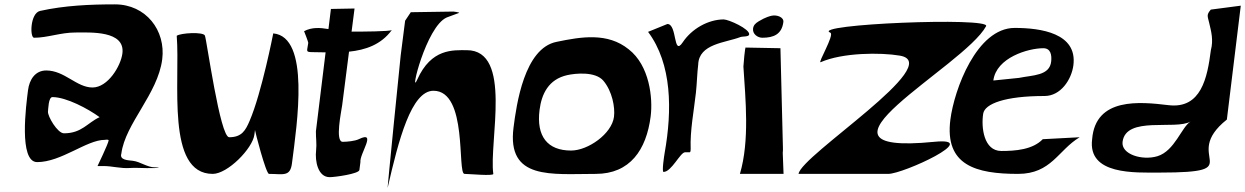

<svg xmlns="http://www.w3.org/2000/svg" viewBox="-20 -797 5707 880"><path d="M436.6 -260C380.8 -234.6 355.1 -186 273.1 -186C243.3 -186 197.3 -265.4 199.9 -286C201.3 -296.6 201.8 -352 220.4 -352C284.1 -352 384.4 -298.1 436.6 -260ZM163.9 -747C117.6 -736.7 116.3 -624 136.2 -624C197.7 -624 257.7 -648 325.2 -648C393.9 -648 554.5 -658.1 541 -552C533.5 -494 474.4 -396 404 -396C330.8 -396 276.2 -474 192 -474C141 -474 114.6 -431.7 108.5 -384C99.8 -316.2 64.8 -54 150.3 -54C261.1 -54 376.8 -156 460.3 -156C460.3 -156 478.8 -159.5 477.9 -153C476 -137.9 427 -36 427 -36H454C495.1 -36 532.9 -23.9 575.8 -27C612 -29.7 695.4 -22 708.2 -30H690.2C654.2 -30 624.4 -55.5 589 -60C568.7 -62.6 526.4 -62.5 536.2 -93C553.9 -230.8 703.1 -365.8 723.5 -525C740.4 -657.3 649.2 -777 506.7 -777C393.5 -777 276.1 -771.9 163.9 -747Z M1318.1 -48C1341.8 -232.6 1402.3 -628 1232.4 -644C1232.4 -644 1179.6 -372 1124.1 -243C1105.7 -200.3 1088.9 -168 1030.5 -168C988.5 -168 927.4 -614.7 919.1 -634C911.4 -652 807.6 -646 790 -633C806.7 -423.8 739.4 0 955 0C1023.3 0 1137.9 -116.3 1146 -180L1148.7 -201C1148.2 -197.3 1198.8 0 1213 0C1277 0 1310.1 14.9 1318.1 -48Z M1496.7 -756 1485.4 -663.8C1447.3 -670.1 1409.4 -673.2 1373.7 -654C1373.7 -654 1393.4 -605.1 1392.8 -600C1387.8 -561.4 1378.6 -558.3 1413.4 -558C1432.4 -557.8 1452.1 -557.3 1472.3 -557L1427.9 -195C1427.5 -164.5 1432.3 -137.8 1428.8 -108C1423 -58.4 1437.2 15 1491.1 15C1515 15 1625 -0.2 1627.3 -18L1631.9 -54C1627.4 -92.4 1709.7 -200.8 1624.3 -159C1606.9 -150.5 1570.5 -147 1550.8 -147C1514.4 -147 1544.8 -287.6 1548.3 -315L1579.7 -560.2C1654.6 -567.9 1726.2 -591.7 1775.9 -659.3C1767 -652.7 1640.2 -652 1591.4 -652L1605 -758ZM1775.9 -659.3C1776.1 -659.5 1776.3 -659.8 1776.4 -660C1776.4 -659.8 1776.2 -659.5 1775.9 -659.3Z M2119.5 -567C2057.2 -567 1956.7 -576 1892.3 -432C1855.1 -348.9 1932.3 -675.8 2027.7 -717C2033.5 -719.5 2084.4 -738 2084.4 -738C2084.8 -741.1 2058.2 -744 2058.2 -744L1862.8 -741L1836.8 -702C1830 -649 1823.2 -596 1816.5 -543C1814.5 -527.4 1754 76 1756.9 63C1807 -156 1865.2 -381 1966.7 -381C2125.7 -381 2074.3 0 2109 0C2128.8 0 2242.5 10.7 2241 0C2220.5 -147.3 2330.7 -567 2119.5 -567Z M2794.1 -261.5C2784.1 -183.7 2675.2 -107 2597.4 -107C2489.1 -107 2437.5 -172.4 2453 -293.5C2462.4 -366.5 2494.1 -433.5 2580 -452.7C2616.5 -460.9 2709 -470.7 2745.9 -426.5C2785.8 -378.7 2799.7 -305.5 2794.1 -261.5ZM2710.4 0C2867.7 0 2942.6 -110.3 2962.2 -263.5C2972.9 -347.2 2957.2 -496.9 2861.3 -571.2C2765 -648.9 2644.6 -628.8 2531.1 -605.2C2382.9 -576 2347 -316.8 2333.7 -212.5C2302.7 29.5 2507.7 0 2710.4 0Z M2950.3 -651C3060.5 -503.5 3061.1 -291.5 3026.3 -96C3024.1 -83.5 3012.8 -9 3021.2 -9C3057.7 -9 3098 -99 3119.7 -99H3140.7C3145.9 -99 3145.3 -111.5 3145.6 -114C3142.4 -198.9 3160 -286 3169.6 -372C3174.3 -414.1 3175.2 -462.6 3180.1 -501C3183.1 -596.7 3304.7 -600.8 3373.2 -627C3383.8 -631.1 3412.3 -627.4 3413.7 -639C3417 -664.4 3319.2 -708 3296.6 -708C3225.2 -707.5 3150.4 -664.9 3109.1 -603C3064.6 -536.2 3084.7 -687 3038.9 -687Z M3517.1 -725C3511.2 -723.8 3489.3 -719 3456.8 -699C3441.5 -689.6 3433.5 -681.1 3431.5 -666C3428.4 -641.4 3452.2 -624 3474.2 -624C3526.3 -624 3563.2 -640.1 3570.4 -696C3573.2 -718.4 3540.7 -730 3517.1 -725ZM3371.3 0H3571.3L3567.6 -96C3569.6 -111.4 3567.8 -128.9 3567.8 -144L3557 -576L3398.4 -579C3394.8 -590 3387.1 -494.9 3387.3 -492C3397 -340.4 3416.2 -152.2 3371.3 0Z M3785.8 -647C3806.4 -638.5 3725.6 -505 3741.5 -512C3841.9 -556.2 4016.3 -557 4104.3 -542C4318.2 -505.6 3650.9 -85.1 3640 0H4051C4120.8 0 4486.1 -169.3 4261.8 -147C3599.4 -81 4398.8 -491 4499.6 -677C4522.8 -719.9 3690.8 -686 3785.8 -647Z M4532.8 -428C4546.2 -533.2 4693.1 -576 4761.7 -576C4795.7 -576 4800.9 -545.3 4798 -516C4791.4 -449 4712.9 -453 4650.3 -440ZM4767.7 -357C4841.3 -357 4891.2 -431.9 4899.7 -498C4918.6 -645.3 4749.6 -669 4630.6 -669C4456.3 -669 4353.3 -385.7 4335.9 -249C4308.9 -38.7 4453.6 0 4646 0C4799 0 4829.9 -109.2 4928.5 -168L4759.3 -159C4712.9 -110.7 4633.1 -105 4569.4 -105C4488.5 -105 4476.5 -213.9 4486.3 -276C4493.5 -321.5 4586.2 -357 4767.7 -357Z M5284.7 -81C5214.7 -60 5117.8 -89.8 5125.1 -147C5140.5 -267.1 5366.6 -199.5 5437 -240C5396.1 -216.4 5364.4 -105 5284.7 -81ZM5666.9 -771 5529.6 -753C5508.8 -729 5514.8 -723.1 5521.9 -693C5531.5 -652.8 5542.2 -613.3 5529.8 -567C5513.7 -441.1 5485.7 -297 5335.6 -315C5205.4 -330.6 5001.1 -352 4985.6 -159C4964.6 5.8 5181.6 -6 5296.1 -6C5715 -6 5384.9 -75.7 5603.1 -249Z"/></svg>

Font: Rocketfuel
Style: Italic
Weight: 400
Designer: Mew Too
Foundry: Cannot Into Space Fonts.
Version: Version 0.27